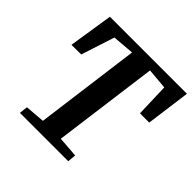

<svg xmlns="http://www.w3.org/2000/svg" viewBox="-187 -913 1084 1084"><g transform="rotate(45 355.0 -371.5)"><path d="M119 0 124.5 -50.5 242.5 -60 325.5 -689 195.5 -678 130.5 -478 53 -477.5 94.5 -743H709.5L674 -477.5H600L593.5 -678L469 -689L385.5 -60L509.5 -50.5L505 0Z"/></g></svg>

Font: Merriweather
Style: Bold Italic
Weight: 700
Italic angle: -7.8°
Version: Version 2.101